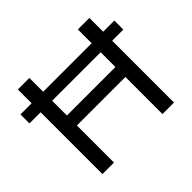

<svg xmlns="http://www.w3.org/2000/svg" viewBox="-158 -918 1131 1131"><g transform="rotate(-45 407.0 -352.5)"><path d="M109 0V-515H16V-590H109V-705H205V-590H609V-705H705V-590H798V-515H705V0H609V-309H205V0ZM205 -392H609V-515H205Z"/></g></svg>

Font: Nunito Sans 10pt Medium
Style: Regular
Weight: 500
Designer: Vernon Adams
Foundry: Vernon Adams
Version: Version 3.101;gftools[0.9.27]